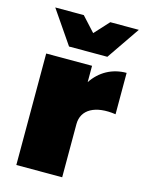

<svg xmlns="http://www.w3.org/2000/svg" viewBox="-116 -840 689 910"><g transform="rotate(15 228.5 -384.5)"><path d="M339 -607 450 -769H310L245 -698L180 -769H40L151 -607ZM280 -467V-547H55V0H280V-261C280 -333 346 -369 447 -354V-557C376 -557 318 -524 280 -467Z"/></g></svg>

Font: Montserrat-Arabic Black
Style: Regular
Weight: 900
Designer: Mohamed Gaber
Foundry: Kief Type Foundry
Version: Version 5.008;PS 005.008;hotconv 1.0.88;makeotf.lib2.5.64775